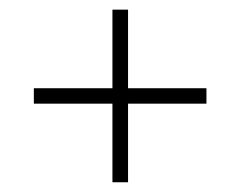

<svg xmlns="http://www.w3.org/2000/svg" viewBox="-20 -538 496 396"><path d="M244.1 -356H405.8V-324.2H244.1V-162.1H211.9V-324.2H49.8V-356H211.9V-518.1H244.1Z"/></svg>

Font: Margherita Light
Style: Regular
Weight: 300
Designer: James Puckett
Foundry: Dunwich Type Founders
Version: Version 1.008;hotconv 1.0.109;makeotfexe 2.5.65596